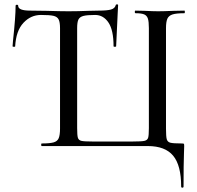

<svg xmlns="http://www.w3.org/2000/svg" viewBox="-20 -674 909 886"><path d="M662 0H173Q170 0 170 -6Q170 -12 173 -12Q210 -12 227.5 -17Q245 -22 251 -36.5Q257 -51 257 -81V-544Q257 -572 250.5 -584.5Q244 -597 226.5 -601Q209 -605 169 -605Q122 -605 88 -568.5Q54 -532 50 -460Q50 -458 44 -458Q38 -458 38 -461Q39 -467 39 -473Q39 -479 40 -486Q52 -596 52 -647Q52 -652 58 -652Q64 -652 64 -647Q64 -625 119 -625L195 -624Q259 -622 296 -622Q340 -622 388 -624L437 -625Q474 -625 492 -630Q510 -635 514 -650Q515 -654 520 -654Q525 -654 525 -650Q525 -643 523 -611Q520 -558 516 -461Q516 -458 510 -458Q504 -458 504 -461Q504 -535 480.5 -570Q457 -605 419 -605Q382 -605 365 -600.5Q348 -596 342 -584Q336 -572 336 -544V-83Q336 -49 339.5 -38Q343 -27 355.5 -24Q368 -21 406 -21H593Q633 -21 646.5 -24Q660 -27 663.5 -38Q667 -49 667 -83V-544Q667 -574 662.5 -588Q658 -602 645.5 -607.5Q633 -613 605 -613Q602 -613 602 -619Q602 -625 605 -625L648 -624Q686 -622 710 -622Q736 -622 780 -624L831 -625Q833 -625 833 -619Q833 -613 831 -613Q794 -613 776.5 -607.5Q759 -602 752.5 -588Q746 -574 746 -544V-81Q746 -44 749.5 -31.5Q753 -19 766 -15.5Q779 -12 818 -12Q827 -12 828.5 -10.5Q830 -9 830 0Q830 19 829 32Q827 84 827 187Q827 192 821.5 192Q816 192 816 187Q816 89 779 44.5Q742 0 662 0Z"/></svg>

Font: Cormorant SC Medium
Style: Regular
Weight: 500
Designer: Christian Thalmann (Catharsis Fonts)
Foundry: Catharsis Fonts
Version: Version 4.000